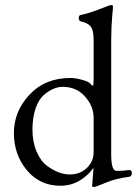

<svg xmlns="http://www.w3.org/2000/svg" viewBox="-20 -724 546 763"><path d="M229 -378.9Q192.9 -378.9 154.8 -347.2Q134.8 -330.1 122.1 -294.9Q109.4 -259.8 108.9 -210Q108.9 -160.2 125.5 -121.6Q142.1 -83 167 -64.9Q213.9 -30.8 255.9 -30.8Q297.9 -30.3 325.2 -56.6Q352.5 -83 352.1 -120.1V-254.9Q352.5 -300.8 318.4 -339.8Q284.2 -378.9 229 -378.9ZM220.2 14.2Q138.2 14.2 86.4 -47.9Q35.2 -109.9 35.2 -195.3Q35.2 -281.2 97.2 -347.7Q159.2 -414.1 259.8 -414.1Q280.3 -414.1 306.6 -406.7Q333 -399.4 338.9 -391.6Q344.7 -383.8 348.6 -383.8Q352.1 -383.8 352.1 -408.2V-565.9Q352.1 -604 340.3 -618.7Q328.6 -633.3 300.8 -639.2Q293 -641.6 293 -652.3Q293 -663.1 299.8 -664.1Q338.9 -672.9 377.9 -688.5Q417 -704.1 422.4 -704.1Q427.7 -704.1 428.7 -699.7Q429.7 -695.3 425.8 -659.2Q422.4 -623 421.9 -562V-109.9Q421.9 -44.9 442.9 -44.9Q473.6 -44.9 488.8 -47.9Q503.9 -50.8 503.9 -36.1Q503.9 -21.5 490.2 -21Q438.5 -14.2 399.4 2.4Q360.4 19 353.5 19Q346.2 19 346.2 15.1L351.1 -50.8V-57.1Q333 -29.3 298.8 -7.8Q264.6 13.7 220.2 14.2Z"/></svg>

Font: EBGaramond
Style: Regular
Weight: 400
Version: Version 000.012g